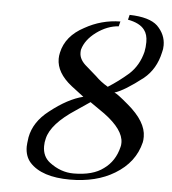

<svg xmlns="http://www.w3.org/2000/svg" viewBox="-50 -722 695 778"><g transform="rotate(5 297.0 -333.0)"><path d="M446 -676Q527 -674 560 -643Q594 -609 594 -565Q594 -549 590 -536Q575 -467 526 -427Q453 -370 412 -357Q422 -355 470 -314Q546 -250 546 -189Q546 -174 544 -166Q524 -83 444 -35Q370 10 263 10Q148 10 99 -44Q77 -69 77 -108Q77 -118 81 -146Q93 -210 154 -257Q226 -314 288 -329L237 -368Q175 -417 175 -474Q175 -486 178 -499Q193 -568 267 -607Q334 -645 411 -646L406 -626Q360 -623 316 -591Q273 -559 262 -519Q261 -515 261 -506Q261 -477 292 -452L332 -417Q354 -395 383 -378Q426 -405 466 -440Q505 -476 519 -532Q523 -551 523 -572Q523 -603 509 -621Q490 -647 441 -656ZM275 -16Q354 -16 397 -49Q442 -81 456 -140Q458 -146 458 -157Q458 -210 378 -269L319 -310L263 -272Q165 -208 151 -147Q147 -132 147 -116Q147 -74 177 -51Q223 -16 275 -16Z"/></g></svg>

Font: Linux Libertine O
Style: Italic
Weight: 400
Italic angle: -12°
Designer: Philipp H. Poll
Foundry: Philipp H. Poll
Version: Version 5.1.6